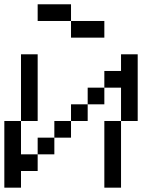

<svg xmlns="http://www.w3.org/2000/svg" viewBox="-20 -866 732 886"><path d="M307.7 -692.3V-769.2H461.5V-692.3ZM153.8 -769.2V-846.2H307.7V-769.2ZM538.5 0H461.5V-307.7H538.5ZM76.9 -615.4H153.8V-307.7H76.9ZM0 0V-307.7H76.9V-153.8H153.8V-76.9H76.9V0ZM538.5 -307.7V-461.5H461.5V-384.6H384.6V-307.7H307.7V-230.8H230.8V-153.8H153.8V-230.8H230.8V-307.7H307.7V-384.6H384.6V-461.5H461.5V-538.5H538.5V-615.4H615.4V-307.7Z"/></svg>

Font: Mintsoda - Lime Green 13x16
Style: Regular
Weight: 400
Designer: Mintsoda-15
Version: Version 1.0